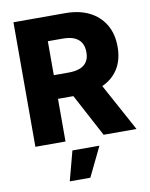

<svg xmlns="http://www.w3.org/2000/svg" viewBox="-101 -800 864 1104"><g transform="rotate(-10 331.0 -248.5)"><path d="M231 0H55.2V-727.1H355.5Q438.5 -727.1 496.6 -698.2Q555.7 -668.9 588.4 -614.3Q620.6 -559.6 620.6 -484.9Q620.6 -409.2 587.9 -356.9Q554.7 -303.7 494.1 -276.9Q433.6 -249 350.1 -249H160.2V-387.2H317.4Q357.9 -387.2 384.3 -397.9Q411.1 -408.2 424.8 -430.2Q438.5 -451.2 438.5 -484.9Q438.5 -518.6 424.8 -541Q410.2 -564 383.8 -574.7Q357.4 -585.4 317.4 -585.4H231ZM276.4 -332.5H464.4L645.5 0H453.6ZM335.4 230H215.3L261.2 57.6H418.9Z"/></g></svg>

Font: My Font
Style: Regular
Weight: 500
Designer: Rasmus Andersson
Foundry: rsms
Version: Version 0.001